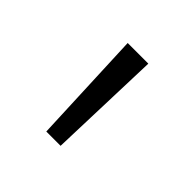

<svg xmlns="http://www.w3.org/2000/svg" viewBox="-76 -685 342 342"><g transform="rotate(45 94.5 -514.0)"><path d="M77 -407 68 -621H120L113 -407Z"/></g></svg>

Font: Smooch Sans
Style: Regular
Weight: 400
Designer: Robert E. Leuschke
Foundry: Robert E. Leuschke
Version: Version 1.010; ttfautohint (v1.8.3)